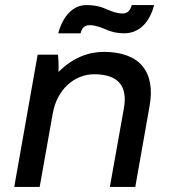

<svg xmlns="http://www.w3.org/2000/svg" viewBox="-20 -735 670 755"><path d="M36 0H136L188 -292V-291C204 -382 272 -443 350 -443C445 -443 483 -397 467 -308L412 0H512L568 -317C593 -454 528 -531 388 -531C328 -531 266 -508 210 -452C211 -476 210 -501 208 -520H128ZM209 -604H297C301 -622 310 -636 333 -636C354 -636 375 -628 392 -621C416 -610 439 -604 468 -604C529 -604 569 -649 586 -715H498C493 -697 484 -682 462 -682C440 -682 420 -690 403 -697C379 -708 356 -715 319 -715C266 -715 226 -669 209 -604Z"/></svg>

Font: Fixel Display 20240404 Medium
Style: Italic
Weight: 500
Italic angle: -10°
Designer: AlfaBravo + MacPaw
Foundry: Kyrylo Tkachov, Marchela Mozhyna, Serhii Makarenko, Maria Weinstein, Zakhar Kryvoshyya
Version: Version 1.211;Glyphs 3.2 (3225)